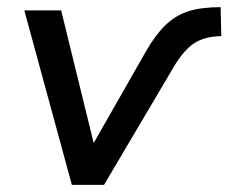

<svg xmlns="http://www.w3.org/2000/svg" viewBox="-20 -517 639 537"><path d="M181 0 48 -488H151L242 -117L388 -373Q415 -420 443 -447Q471 -474 507 -485.5Q543 -497 597 -497L599 -416Q552 -415 523 -396Q494 -377 466 -330L271 0Z"/></svg>

Font: Nunito Sans SemiBold
Style: Italic
Weight: 600
Italic angle: -9°
Designer: Vernon Adams
Foundry: Vernon Adams
Version: Version 3.006; ttfautohint (v1.8.3)